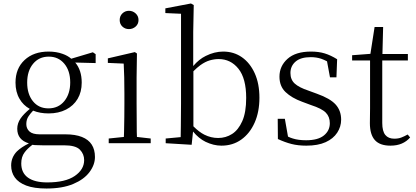

<svg xmlns="http://www.w3.org/2000/svg" viewBox="-20 -822 2389 1102"><path d="M247 260Q175 260 130.5 243Q86 226 65 196.5Q44 167 44 128Q44 81 77 47Q103 22 146 1Q79 -19 79 -83Q79 -114 98 -142Q115 -167 151 -197Q113 -218 92 -255Q69 -294 69 -348Q69 -429 121 -477.5Q173 -526 259 -526Q303 -526 339 -513Q368 -503 389 -485L513 -522L529 -511V-460L412 -463Q449 -419 449 -348Q449 -294 425.5 -254.5Q402 -215 359 -193Q316 -171 259 -171Q209 -171 170 -187Q153 -169 144 -155Q131 -136 131 -110Q131 -84 149 -67.5Q167 -51 208 -51H355Q412 -51 450 -36Q488 -21 506.5 8Q525 37 525 79Q525 124 493.5 166Q462 208 400 234Q338 260 247 260ZM166 9Q136 32 121 53Q102 78 102 116Q102 170 140.5 197.5Q179 225 251 225Q355 225 409 188Q463 151 463 97Q463 62 438.5 37Q414 12 348 12H224Q204 12 187 11Q176 11 166 9ZM258 -200Q315 -200 349 -241.5Q383 -283 383 -349Q383 -416 349 -456.5Q315 -497 260 -497Q204 -497 170 -456Q136 -415 136 -348Q136 -282 169 -241Q202 -200 258 -200Z M604 0V-27L691 -36Q692 -49 692 -65Q693 -106 693.5 -150Q694 -194 694 -227V-285Q694 -335 693 -377.5Q692 -420 690 -457L599 -461V-487L754 -523L766 -515L764 -378V-227Q764 -194 764.5 -150Q765 -106 765 -65Q765 -49 766 -36L845 -27V0ZM720 -655Q698 -655 682.5 -669.5Q667 -684 667 -707Q667 -730 682.5 -745Q698 -760 720 -760Q742 -760 758.5 -745Q775 -730 775 -707Q775 -684 758.5 -669.5Q742 -655 720 -655Z M931 0V-27L1017 -35Q1018 -63 1018 -97.5Q1018 -132 1018.5 -166Q1019 -200 1019 -227V-743L929 -747V-774L1076 -802L1092 -793L1089 -639V-443Q1122 -482 1161 -501Q1211 -526 1261 -526Q1322 -526 1368.5 -493.5Q1415 -461 1442 -401.5Q1469 -342 1469 -261Q1469 -180 1441.5 -118Q1414 -56 1365 -21Q1316 14 1251 14Q1206 14 1160 -8Q1121 -27 1088 -67L1080 9ZM1090 -97Q1123 -64 1153 -49Q1191 -30 1232 -30Q1276 -30 1312 -53Q1348 -76 1370.5 -126.5Q1393 -177 1393 -260Q1393 -372 1348.5 -427.5Q1304 -483 1235 -483Q1210 -483 1184 -475.5Q1158 -468 1130 -448Q1111 -434 1090 -413Z M1738 14Q1691 14 1653.5 4.5Q1616 -5 1575 -24L1574 -140H1615L1633 -38Q1647 -31 1661 -27Q1692 -17 1737 -17Q1805 -17 1839 -44.5Q1873 -72 1873 -115Q1873 -152 1850 -175.5Q1827 -199 1765 -219L1714 -238Q1654 -260 1619 -293.5Q1584 -327 1584 -382Q1584 -443 1630.5 -484.5Q1677 -526 1765 -526Q1809 -526 1843.5 -515.5Q1878 -505 1915 -482L1911 -378H1874L1857 -470Q1840 -479 1823 -485Q1795 -494 1764 -494Q1706 -494 1676.5 -468.5Q1647 -443 1647 -403Q1647 -365 1671.5 -342.5Q1696 -320 1750 -302L1799 -284Q1875 -257 1906.5 -222Q1938 -187 1938 -135Q1938 -95 1915.5 -60.5Q1893 -26 1849 -6Q1805 14 1738 14Z M2221 14Q2160 14 2131.5 -18Q2103 -50 2103 -115Q2103 -138 2103.5 -156.5Q2104 -175 2104 -201V-475H2001V-505L2106 -513L2130 -667H2179L2175 -512H2321V-475H2174V-116Q2174 -69 2191.5 -47.5Q2209 -26 2243 -26Q2266 -26 2283 -32.5Q2300 -39 2320 -50L2334 -33Q2314 -10 2286 2Q2258 14 2221 14Z"/></svg>

Font: Early Summer Mincho Light
Style: Regular
Weight: 300
Designer: GuiWonder
Version: Version 1.002